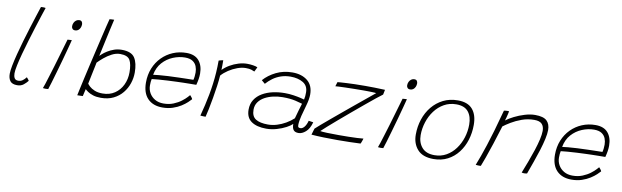

<svg xmlns="http://www.w3.org/2000/svg" viewBox="-45 -1212 5602 1728"><g transform="rotate(10 2756.0 -348.0)"><path d="M228.5 -41Q214.5 -22.5 191 -3.2Q167.5 16 132 16Q86 16 67.5 -8.5Q49 -33 49 -74.5Q49 -103 58.5 -151.5Q68 -200 83.5 -260Q99 -320 118 -384.8Q137 -449.5 156.5 -512Q176 -574.5 193 -627Q210 -679.5 221.5 -714.5Q232.5 -715.5 240.5 -715.5Q247.5 -715.5 253.8 -714.8Q260 -714 264.5 -713Q255 -685.5 238.8 -635.8Q222.5 -586 203 -524Q183.5 -462 163.8 -396Q144 -330 127.2 -268.8Q110.5 -207.5 100.5 -159.2Q90.5 -111 90.5 -85.5Q90.5 -59 100.2 -42.2Q110 -25.5 134.5 -25.5Q157.5 -25.5 174.8 -38Q192 -50.5 206 -69.5Q208.5 -67.5 211.8 -63.8Q215 -60 218.8 -55.2Q222.5 -50.5 225.2 -46.8Q228 -43 228.5 -41Z M414 1.5Q407 2 401 2.5Q395 3 390 3Q381.5 3 375.5 2.2Q369.5 1.5 365.5 1Q370.5 -10 380.5 -41.2Q390.5 -72.5 404.2 -116.8Q418 -161 433 -211Q448 -261 462.2 -310Q476.5 -359 488.5 -400Q500.5 -441 508 -466.5Q512 -467 519.8 -467.5Q527.5 -468 535.5 -468.5Q543.5 -469 547 -469Q544.5 -458.5 538.8 -436.8Q533 -415 526 -388Q513.5 -340.5 497 -281.2Q480.5 -222 463.8 -164Q447 -106 433.8 -61.2Q420.5 -16.5 414 1.5ZM560.5 -560.5Q543.5 -560.5 535.5 -570.2Q527.5 -580 527.5 -593Q527.5 -610 534.5 -624.8Q541.5 -639.5 554.2 -648.8Q567 -658 584 -658Q598.5 -658 605.8 -648.2Q613 -638.5 613 -624.5Q613 -608 606.5 -593.2Q600 -578.5 588.2 -569.5Q576.5 -560.5 560.5 -560.5Z M681 11Q684.5 -6.5 693.8 -48.8Q703 -91 716 -149.5Q729 -208 744.5 -275Q760 -342 775.8 -409.8Q791.5 -477.5 805.8 -538.2Q820 -599 831.2 -645Q842.5 -691 848.5 -713.5Q855.5 -714.5 869 -715.2Q882.5 -716 890.5 -716Q881 -675 868.2 -618.2Q855.5 -561.5 841.8 -497.8Q828 -434 814.5 -372Q819 -377.5 835.5 -392Q852 -406.5 877.5 -422.5Q903 -438.5 935.8 -450Q968.5 -461.5 1006 -461.5Q1093.5 -461.5 1124.5 -414Q1155.5 -366.5 1155.5 -279Q1155.5 -229.5 1139.2 -180.8Q1123 -132 1090.2 -91.8Q1057.5 -51.5 1008.2 -27.2Q959 -3 893.5 -3Q852 -3 822.5 -12.5Q793 -22 774.2 -34.8Q755.5 -47.5 747 -56.5Q743.5 -42 738.8 -22Q734 -2 731.5 9.5Q726 10 707.8 10.5Q689.5 11 681 11ZM760 -109.5Q765.5 -100.5 782 -85Q798.5 -69.5 828.2 -56.8Q858 -44 901.5 -44Q965.5 -44 1012 -75Q1058.5 -106 1083.5 -158.2Q1108.5 -210.5 1108.5 -273Q1108.5 -347 1087.5 -384.5Q1066.5 -422 998 -422Q960 -422 922.2 -402.2Q884.5 -382.5 852.8 -355.8Q821 -329 801 -308Q800 -301.5 795.8 -281.2Q791.5 -261 786 -234.5Q780.5 -208 775 -181.5Q769.5 -155 765.5 -135.2Q761.5 -115.5 760 -109.5Z M1705.5 -133Q1696 -122 1675 -102.2Q1654 -82.5 1622.2 -62.2Q1590.5 -42 1548.2 -27.8Q1506 -13.5 1454 -13.5Q1367.5 -13.5 1318.8 -64Q1270 -114.5 1270 -209.5Q1270 -281 1294.2 -340.5Q1318.5 -400 1361.5 -443.5Q1404.5 -487 1461.5 -511Q1518.5 -535 1584.5 -535Q1660.5 -535 1698.2 -490.8Q1736 -446.5 1736 -373Q1736 -348 1732 -322.8Q1728 -297.5 1720 -267.5Q1716.5 -267.5 1699.2 -267.2Q1682 -267 1656 -266.8Q1630 -266.5 1600.2 -265.8Q1570.5 -265 1542 -264Q1506 -263 1461 -260.5Q1416 -258 1376 -255Q1336 -252 1315.5 -249Q1310 -225.5 1310 -190.5Q1310 -152.5 1328 -120.8Q1346 -89 1379 -69.8Q1412 -50.5 1457 -50.5Q1507.5 -50.5 1548 -67Q1588.5 -83.5 1617.8 -105.8Q1647 -128 1663.2 -146Q1679.5 -164 1681.5 -166.5Q1684 -164 1687.8 -159.8Q1691.5 -155.5 1695.5 -150.5Q1699.5 -145.5 1702.2 -141Q1705 -136.5 1705.5 -133ZM1321.5 -289Q1338.5 -292 1374.2 -295Q1410 -298 1457.5 -300.8Q1505 -303.5 1556.5 -304.5Q1587 -305.5 1615.8 -306Q1644.5 -306.5 1664.2 -307Q1684 -307.5 1686.5 -307.5Q1690.5 -321 1692.5 -339.5Q1694.5 -358 1694.5 -375.5Q1694.5 -405 1684 -431.8Q1673.5 -458.5 1648.2 -475.2Q1623 -492 1578.5 -492Q1524 -492 1469.2 -469.5Q1414.5 -447 1374.2 -402Q1334 -357 1321.5 -289Z M1919.5 -438.5Q1946 -466 1982.8 -487.5Q2019.5 -509 2060.2 -521.2Q2101 -533.5 2137.5 -533.5Q2165.5 -533.5 2193 -529.2Q2220.5 -525 2234 -518L2213.5 -476Q2202.5 -481.5 2184 -487.5Q2165.5 -493.5 2133 -493.5Q2097 -493.5 2056.5 -478.8Q2016 -464 1979 -439.8Q1942 -415.5 1916.5 -386.5Q1914 -345.5 1906.2 -290Q1898.5 -234.5 1888.5 -177.2Q1878.5 -120 1868.8 -72.2Q1859 -24.5 1852 1Q1844.5 1 1828.8 0.5Q1813 0 1804 -1Q1817.5 -52 1829.2 -102Q1841 -152 1850.2 -202Q1859.5 -252 1866.2 -303.2Q1873 -354.5 1876.5 -407.5Q1880 -460.5 1880 -517Q1883.5 -518.5 1891.2 -520.8Q1899 -523 1907.5 -525Q1916 -527 1920.5 -527Q1920.5 -508 1920.5 -481Q1920.5 -454 1919.5 -438.5Z M2407.5 12Q2320.5 12 2271.2 -22.5Q2222 -57 2222 -129.5Q2222 -182.5 2246.8 -221Q2271.5 -259.5 2313.8 -284.2Q2356 -309 2409 -320.8Q2462 -332.5 2518 -332.5Q2558.5 -332.5 2597 -326.8Q2635.5 -321 2663 -314.5Q2690.5 -308 2698 -305.5Q2702 -323 2703.2 -337Q2704.5 -351 2704.5 -371Q2704.5 -432 2658 -459.8Q2611.5 -487.5 2544.5 -487.5Q2496 -487.5 2455.5 -473.5Q2415 -459.5 2382.8 -435.8Q2350.5 -412 2325.5 -383.5L2293.5 -411Q2338 -461.5 2405.2 -494.5Q2472.5 -527.5 2553.5 -527.5Q2639 -527.5 2691.8 -484.8Q2744.5 -442 2744.5 -359.5Q2744.5 -338 2740 -311.8Q2735.5 -285.5 2727 -256.5Q2712.5 -206.5 2699.5 -156Q2686.5 -105.5 2686.5 -70.5Q2686.5 -55 2692.5 -50.5Q2698.5 -46 2709.5 -46Q2728.5 -46 2745.5 -66.5Q2762.5 -87 2772.5 -124.5L2815 -118Q2798.5 -57 2765.5 -28.5Q2732.5 0 2700.5 0Q2668 0 2654.2 -17.8Q2640.5 -35.5 2640.5 -72.5Q2623.5 -55 2586.5 -35.2Q2549.5 -15.5 2502.5 -1.8Q2455.5 12 2407.5 12ZM2416 -27.5Q2457 -27.5 2498 -40Q2539 -52.5 2577 -74.5Q2615 -96.5 2646 -125Q2658.5 -171 2667.8 -202.8Q2677 -234.5 2686.5 -265Q2670.5 -270.5 2622.8 -281.8Q2575 -293 2506 -293Q2462.5 -293 2420 -283.5Q2377.5 -274 2342.5 -254.8Q2307.5 -235.5 2286.8 -206Q2266 -176.5 2266 -136.5Q2266 -76 2304.5 -51.8Q2343 -27.5 2416 -27.5Z M3267.5 -3.5Q3223.5 -1.5 3168.5 0Q3113.5 1.5 3058 1.5Q2992.5 1.5 2929.8 -0.2Q2867 -2 2818.5 -6L2836 -64Q2852 -79 2884.8 -107.2Q2917.5 -135.5 2961 -171.8Q3004.5 -208 3052.2 -248Q3100 -288 3146.5 -326.2Q3193 -364.5 3232 -396.5Q3271 -428.5 3296.5 -449.5Q3322 -470.5 3327.5 -475Q3323 -476 3312.2 -476.8Q3301.5 -477.5 3285.5 -478Q3269.5 -478.5 3249.8 -478.8Q3230 -479 3208 -479Q3167.5 -479 3124.8 -478.2Q3082 -477.5 3045.2 -476.5Q3008.5 -475.5 2983.8 -474.2Q2959 -473 2954.5 -472L2967 -512Q2975 -513 2996.2 -514.5Q3017.5 -516 3050.2 -517.8Q3083 -519.5 3126 -520.8Q3169 -522 3220.5 -522Q3261 -522 3306.2 -521.2Q3351.5 -520.5 3400 -518Q3400 -516.5 3398.8 -510.5Q3397.5 -504.5 3396 -496.8Q3394.5 -489 3393 -482.2Q3391.5 -475.5 3391 -473Q3372 -459.5 3332.5 -427.8Q3293 -396 3242 -353.5Q3191 -311 3136.5 -265.2Q3082 -219.5 3032 -176.5Q2982 -133.5 2944.5 -100.5Q2907 -67.5 2891 -51.5Q2905.5 -48 2952 -46.2Q2998.5 -44.5 3061 -44.5Q3105 -44.5 3149 -45.2Q3193 -46 3229 -47.8Q3265 -49.5 3285.5 -52Q3284.5 -48 3282.2 -41Q3280 -34 3277.2 -26.5Q3274.5 -19 3272 -12.8Q3269.5 -6.5 3267.5 -3.5Z M3476 1.5Q3469 2 3463 2.5Q3457 3 3452 3Q3443.5 3 3437.5 2.2Q3431.5 1.5 3427.5 1Q3432.5 -10 3442.5 -41.2Q3452.5 -72.5 3466.2 -116.8Q3480 -161 3495 -211Q3510 -261 3524.2 -310Q3538.5 -359 3550.5 -400Q3562.5 -441 3570 -466.5Q3574 -467 3581.8 -467.5Q3589.5 -468 3597.5 -468.5Q3605.5 -469 3609 -469Q3606.5 -458.5 3600.8 -436.8Q3595 -415 3588 -388Q3575.5 -340.5 3559 -281.2Q3542.5 -222 3525.8 -164Q3509 -106 3495.8 -61.2Q3482.5 -16.5 3476 1.5ZM3622.5 -560.5Q3605.5 -560.5 3597.5 -570.2Q3589.5 -580 3589.5 -593Q3589.5 -610 3596.5 -624.8Q3603.5 -639.5 3616.2 -648.8Q3629 -658 3646 -658Q3660.5 -658 3667.8 -648.2Q3675 -638.5 3675 -624.5Q3675 -608 3668.5 -593.2Q3662 -578.5 3650.2 -569.5Q3638.5 -560.5 3622.5 -560.5Z M3937 19.5Q3838.5 19.5 3790.8 -33.8Q3743 -87 3743 -170Q3743 -243.5 3765 -310Q3787 -376.5 3829 -427.8Q3871 -479 3930.2 -508.8Q3989.5 -538.5 4064 -538.5Q4155 -538.5 4198.5 -487.5Q4242 -436.5 4242 -345.5Q4242 -273 4221.8 -207.5Q4201.5 -142 4162.2 -90.8Q4123 -39.5 4066.2 -10Q4009.5 19.5 3937 19.5ZM3939.5 -16Q3999.5 -16 4047.8 -43.5Q4096 -71 4130.2 -117.5Q4164.5 -164 4182.8 -222Q4201 -280 4201 -341Q4201 -414.5 4166 -457.8Q4131 -501 4056.5 -501Q3994.5 -501 3944.8 -473Q3895 -445 3859.8 -397.8Q3824.5 -350.5 3805.8 -292Q3787 -233.5 3787 -173Q3787 -104.5 3825.2 -60.2Q3863.5 -16 3939.5 -16Z M4368.5 6Q4364 6.5 4359.2 6.8Q4354.5 7 4350 7Q4343 7 4335.8 6.2Q4328.5 5.5 4321.5 5Q4338 -37 4354.5 -82.5Q4371 -128 4390.2 -186.8Q4409.5 -245.5 4433.2 -326.2Q4457 -407 4487 -519.5Q4492.5 -520.5 4500 -521.5Q4507.5 -522.5 4516.5 -522.5Q4520.5 -522.5 4525.5 -522.5Q4530.5 -522.5 4533.5 -521.5Q4533 -515.5 4528.8 -498Q4524.5 -480.5 4519.8 -462Q4515 -443.5 4511.5 -434Q4539.5 -455.5 4583.8 -477.8Q4628 -500 4677.8 -515Q4727.5 -530 4771 -530Q4847.5 -530 4878.2 -500.2Q4909 -470.5 4909 -416Q4909 -382 4898.2 -333.5Q4887.5 -285 4869.8 -228.2Q4852 -171.5 4831 -112.5Q4810 -53.5 4790 1.5Q4786 2.5 4779.2 3.5Q4772.5 4.5 4764.5 4.5Q4758 4.5 4752.5 3.8Q4747 3 4741 1.5Q4762 -51 4783.2 -107.8Q4804.5 -164.5 4822.5 -219.2Q4840.5 -274 4851.2 -321Q4862 -368 4862 -400Q4862 -440.5 4841 -462.8Q4820 -485 4771.5 -485Q4712 -485 4658.2 -465.5Q4604.5 -446 4563 -420.8Q4521.5 -395.5 4497.5 -377Q4470.5 -287.5 4445 -210.2Q4419.5 -133 4399.5 -76.8Q4379.5 -20.5 4368.5 6Z M5443.5 -133Q5434 -122 5413 -102.2Q5392 -82.5 5360.2 -62.2Q5328.5 -42 5286.2 -27.8Q5244 -13.5 5192 -13.5Q5105.5 -13.5 5056.8 -64Q5008 -114.5 5008 -209.5Q5008 -281 5032.2 -340.5Q5056.5 -400 5099.5 -443.5Q5142.5 -487 5199.5 -511Q5256.5 -535 5322.5 -535Q5398.5 -535 5436.2 -490.8Q5474 -446.5 5474 -373Q5474 -348 5470 -322.8Q5466 -297.5 5458 -267.5Q5454.5 -267.5 5437.2 -267.2Q5420 -267 5394 -266.8Q5368 -266.5 5338.2 -265.8Q5308.5 -265 5280 -264Q5244 -263 5199 -260.5Q5154 -258 5114 -255Q5074 -252 5053.5 -249Q5048 -225.5 5048 -190.5Q5048 -152.5 5066 -120.8Q5084 -89 5117 -69.8Q5150 -50.5 5195 -50.5Q5245.5 -50.5 5286 -67Q5326.5 -83.5 5355.8 -105.8Q5385 -128 5401.2 -146Q5417.5 -164 5419.5 -166.5Q5422 -164 5425.8 -159.8Q5429.5 -155.5 5433.5 -150.5Q5437.5 -145.5 5440.2 -141Q5443 -136.5 5443.5 -133ZM5059.5 -289Q5076.5 -292 5112.2 -295Q5148 -298 5195.5 -300.8Q5243 -303.5 5294.5 -304.5Q5325 -305.5 5353.8 -306Q5382.5 -306.5 5402.2 -307Q5422 -307.5 5424.5 -307.5Q5428.5 -321 5430.5 -339.5Q5432.5 -358 5432.5 -375.5Q5432.5 -405 5422 -431.8Q5411.5 -458.5 5386.2 -475.2Q5361 -492 5316.5 -492Q5262 -492 5207.2 -469.5Q5152.5 -447 5112.2 -402Q5072 -357 5059.5 -289Z"/></g></svg>

Font: Grandstander Thin
Style: Italic
Weight: 100
Italic angle: -15°
Designer: Tyler Finck
Foundry: Etcetera Type Co
Version: Version 1.200